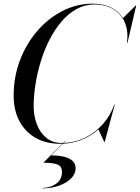

<svg xmlns="http://www.w3.org/2000/svg" viewBox="-20 -780 768 1055"><path d="M310 10Q233.5 10 176.2 -22.2Q119 -54.5 87 -114Q55 -173.5 55 -255Q55 -357.5 89.8 -448.8Q124.5 -540 185 -610Q245.5 -680 324 -720Q402.5 -760 490 -760Q549 -760 595.2 -736Q641.5 -712 665.2 -664.2Q689 -616.5 680 -545H677.5Q684.5 -596.5 673.2 -635.8Q662 -675 637.2 -701.5Q612.5 -728 577.2 -741.8Q542 -755.5 500 -755.5Q446.5 -755.5 401 -730.5Q355.5 -705.5 318.2 -661.8Q281 -618 252.2 -562Q223.5 -506 204.2 -443.2Q185 -380.5 175 -316.8Q165 -253 165 -195Q165 -144 182 -98.2Q199 -52.5 233.5 -23.5Q268 5.5 320 5.5Q387 5.5 445 -22.5Q503 -50.5 545.2 -98Q587.5 -145.5 607.5 -205H610Q590 -143.5 546.5 -94.8Q503 -46 442.2 -18Q381.5 10 310 10ZM553 0 520 -70Q539.5 -89.5 558.5 -111.2Q577.5 -133 596.5 -173.5L607.5 -205H610.5L555.5 0ZM677.5 -545 681 -566Q682 -600 676.5 -628.8Q671 -657.5 655 -680L726 -750H728.5L680.5 -545ZM213 255V252.5Q256 252.5 288.2 229.8Q320.5 207 320.5 165Q320.5 132.5 294 123.2Q267.5 114 218.5 114L338 -6H340.5L261 74Q301.5 74 331.8 81.2Q362 88.5 378.8 104.2Q395.5 120 395.5 145Q395.5 175 371 200Q346.5 225 305 240Q263.5 255 213 255Z"/></svg>

Font: Bodoni Moda 72pt
Style: Italic
Weight: 400
Italic angle: -13°
Designer: Owen Earl
Foundry: indestructible type
Version: Version 2.005